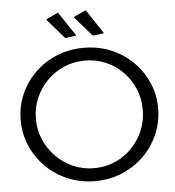

<svg xmlns="http://www.w3.org/2000/svg" viewBox="-60 -958 932 1020"><g transform="rotate(-5 406.5 -448.5)"><path d="M407 -705Q483 -705 549.5 -678Q616 -651 666 -602Q716 -553 744.5 -489Q773 -425 773 -351Q773 -277 744.5 -212Q716 -147 666 -98Q616 -49 549.5 -21.5Q483 6 407 6Q330 6 263.5 -21.5Q197 -49 147 -98Q97 -147 68.5 -212Q40 -277 40 -351Q40 -425 68.5 -489.5Q97 -554 147 -602.5Q197 -651 263.5 -678Q330 -705 407 -705ZM407 -637Q348 -637 296.5 -615Q245 -593 205.5 -553.5Q166 -514 143.5 -462Q121 -410 121 -351Q121 -291 143.5 -239Q166 -187 206 -147Q246 -107 297.5 -85Q349 -63 407 -63Q466 -63 517.5 -85Q569 -107 608 -147Q647 -187 669 -239Q691 -291 691 -351Q691 -410 669 -462Q647 -514 608 -553.5Q569 -593 517.5 -615Q466 -637 407 -637ZM435 -903 521 -773 461 -765 368 -872ZM287 -903 374 -773 314 -765 221 -872Z"/></g></svg>

Font: Alexandria Light
Style: Regular
Weight: 300
Designer: Mohamed Gaber
Foundry: Kief Type Foundry
Version: Version 5.100